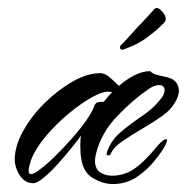

<svg xmlns="http://www.w3.org/2000/svg" viewBox="-20 -450 470 483"><path d="M263 13Q240 13 214.5 -1.5Q189 -16 184 -53Q183 -58 182.5 -67Q182 -76 182 -86Q182 -101 184 -109Q176 -98 160 -78Q144 -58 125.5 -37.5Q107 -17 90 -3Q73 11 64 11Q48 11 37.5 0.5Q27 -10 22 -24Q17 -38 17 -48Q17 -82 38 -120Q59 -158 92.5 -191Q126 -224 163 -245Q200 -266 232 -266Q243 -266 254 -257Q265 -248 278 -235L279 -234Q299 -251 319 -261Q339 -271 358 -271Q364 -264 377.5 -261Q391 -258 403 -255Q417 -251 423.5 -242Q430 -233 430 -222Q430 -209 421 -193.5Q412 -178 398 -166Q375 -148 345 -130.5Q315 -113 290.5 -96.5Q266 -80 259 -64Q257 -59 253 -59Q246 -59 249 -67Q259 -97 284 -118Q309 -139 336.5 -157.5Q364 -176 381 -197Q394 -211 394 -223Q394 -236 380 -236Q368 -236 354 -226Q314 -199 274.5 -157.5Q235 -116 222 -65Q219 -55 219 -46Q219 -25 232 -16.5Q245 -8 262 -8Q288 -8 311 -21Q326 -30 341 -44.5Q356 -59 366 -71Q389 -100 398 -100Q403 -100 396.5 -86Q390 -72 370 -47Q351 -23 324.5 -5Q298 13 263 13ZM58 -12Q64 -12 74 -19Q95 -34 118 -56.5Q141 -79 162.5 -103.5Q184 -128 199 -150Q214 -172 218 -186Q221 -191 225 -192.5Q229 -194 241 -194Q252 -208 262 -218Q261 -219 257 -219Q242 -222 213.5 -206.5Q185 -191 153 -164.5Q121 -138 95 -107Q69 -76 58 -47Q56 -40 54 -33Q52 -26 52 -21Q52 -12 58 -12ZM289 -325H287Q282 -325 282 -331Q282 -336 287 -339Q295 -347 310.5 -364.5Q326 -382 336 -392Q341 -397 351.5 -408.5Q362 -420 369 -428Q373 -430 373 -430Q379 -431 388 -421Q397 -411 397 -403Q397 -397 392 -392Q382 -382 376 -376.5Q370 -371 354 -359Q343 -350 327.5 -341.5Q312 -333 289 -325Z"/></svg>

Font: The Nautigal
Style: Bold
Weight: 700
Designer: Robert E. Leuschke
Foundry: Robert E. Leuschke
Version: Version 1.100; ttfautohint (v1.8.3)